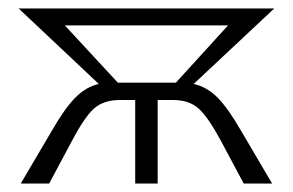

<svg xmlns="http://www.w3.org/2000/svg" viewBox="-20 -433 691 453"><path d="M549 -124 622 0H555L501 -101Q471 -157 448.5 -177Q426 -197 389 -197H352V0H299V-197H262Q225 -197 202.5 -177.5Q180 -158 150 -101L96 0H29L102 -124Q133 -178 158 -203Q183 -228 213 -235L24 -413H627L437 -235Q468 -228 493 -203Q518 -178 549 -124ZM518 -373H133L258 -238H395Z"/></svg>

Font: Ysabeau Infant Semilight
Style: Regular
Weight: 300
Designer: Christian Thalmann (Catharsis Fonts)
Version: Version 0.003